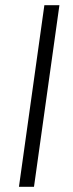

<svg xmlns="http://www.w3.org/2000/svg" viewBox="-20 -720 280 740"><path d="M209 -700 111 0H53L151 -700Z"/></svg>

Font: Pathway Extreme 8pt Thin 12pt Thin
Style: Italic
Weight: 250
Italic angle: -8°
Version: Version 1.001;gftools[0.9.26]